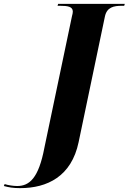

<svg xmlns="http://www.w3.org/2000/svg" viewBox="-172 -734 666 994"><path d="M-68 240C73 240 198 179 235 2L371 -648C381 -697 417 -704 459 -704H471L474 -714H129L126 -704H139C178 -704 205 -700 205 -674C205 -668 203 -658 201 -652L58 30C28 189 -20 229 -83 229C-103 229 -130 225 -148 219L-152 229C-127 236 -104 240 -68 240Z"/></svg>

Font: Noto Serif Display SemiCondensed ExtraBold
Style: Italic
Weight: 800
Width: 4
Italic angle: -12°
Designer: Monotype Design Team
Foundry: Monotype Imaging Inc.
Version: Version 2.009